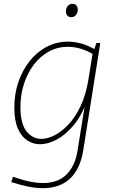

<svg xmlns="http://www.w3.org/2000/svg" viewBox="-20 -748 608 1005"><path d="M205 237Q168 237 126.5 228.5Q85 220 39 205L48 177Q92 193 132 201.5Q172 210 206 210Q244 210 274.5 199Q305 188 327.5 166Q350 144 365.5 111Q381 78 387 33L427 -216L436 -223Q408 -143 365 -92Q322 -41 276 -17Q230 7 190 7Q153 7 122 -13.5Q91 -34 73 -76Q55 -118 55 -185Q55 -256 76 -318Q97 -380 135 -428Q173 -476 224.5 -503Q276 -530 336 -530Q369 -530 406 -520Q443 -510 484 -485H471L485 -523H505L417 31Q409 86 390.5 125Q372 164 345 188.5Q318 213 282.5 225Q247 237 205 237ZM196 -21Q228 -21 265 -39.5Q302 -58 338 -96Q374 -134 402 -193Q430 -252 443 -333L466 -476L473 -461Q437 -483 402.5 -493Q368 -503 335 -503Q281 -503 235.5 -478Q190 -453 157 -409.5Q124 -366 105.5 -309Q87 -252 87 -188Q87 -100 119 -60.5Q151 -21 196 -21ZM353 -658Q340 -658 332.5 -666.5Q325 -675 325 -689Q325 -705 334.5 -716.5Q344 -728 360 -728Q373 -728 380 -719.5Q387 -711 387 -697Q387 -681 377.5 -669.5Q368 -658 353 -658Z"/></svg>

Font: Bitter Thin ExtraLight
Style: Italic
Weight: 250
Italic angle: -9°
Version: Version 2.002